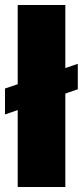

<svg xmlns="http://www.w3.org/2000/svg" viewBox="-28 -750 332 770"><path d="M-8 -291V-395L284 -494V-392ZM43 0V-730H234V0Z"/></svg>

Font: MuseoModerno Thin Black
Style: Regular
Weight: 900
Version: Version 1.002